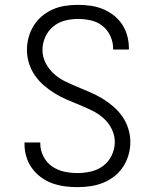

<svg xmlns="http://www.w3.org/2000/svg" viewBox="-20 -763 640 791"><path d="M299 8Q273 8 246.5 4.5Q220 1 195 -8Q170 -17 148.5 -33Q127 -49 111.5 -70.5Q96 -92 88.5 -117.5Q81 -143 81 -169V-176H146V-171Q146 -144 159 -118.5Q172 -93 194.5 -77.5Q217 -62 244 -56Q271 -50 299 -50Q327 -50 355 -56.5Q383 -63 405.5 -80Q428 -97 440.5 -123.5Q453 -150 453 -178Q453 -206 440 -232Q427 -258 406 -276.5Q385 -295 359.5 -307.5Q334 -320 308 -330.5Q282 -341 256.5 -352Q231 -363 207 -377.5Q183 -392 161.5 -410.5Q140 -429 124 -452Q108 -475 99.5 -502Q91 -529 91 -557Q91 -584 98 -609.5Q105 -635 119 -657.5Q133 -680 153.5 -697Q174 -714 198 -724.5Q222 -735 248.5 -739Q275 -743 301 -743Q327 -743 352.5 -739.5Q378 -736 402 -726.5Q426 -717 447 -701Q468 -685 482.5 -663.5Q497 -642 504 -616.5Q511 -591 511 -566V-559H446V-564Q446 -590 434.5 -615Q423 -640 402 -656.5Q381 -673 354.5 -679Q328 -685 301 -685Q274 -685 247 -678Q220 -671 199 -653.5Q178 -636 166.5 -610.5Q155 -585 155 -557Q155 -529 168 -503.5Q181 -478 202 -459Q223 -440 248 -428Q273 -416 299 -405Q325 -394 351 -383Q377 -372 401 -357.5Q425 -343 446.5 -324.5Q468 -306 484 -283Q500 -260 508.5 -233Q517 -206 517 -178Q517 -151 509.5 -125Q502 -99 487.5 -76.5Q473 -54 451.5 -37Q430 -20 405 -10Q380 0 353 4Q326 8 299 8Z"/></svg>

Font: Iosevka Light Extended
Style: Regular
Weight: 300
Width: 7
Monospace: yes
Designer: Belleve Invis
Foundry: Belleve Invis
Version: Version 32.5.0; ttfautohint (v1.8.4)